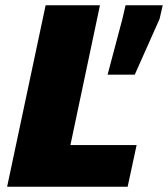

<svg xmlns="http://www.w3.org/2000/svg" viewBox="-20 -708 637 728"><path d="M7 0 153 -688H359L247 -158H498L464 0ZM388 -425 444 -636 456 -688H597L585 -636L491 -425Z"/></svg>

Font: Saira ExtraBold
Style: Italic
Weight: 800
Italic angle: -12°
Designer: Hector Gatti with collaboration of the Omnibus-Type team
Foundry: Omnibus-Type
Version: Version 1.100; ttfautohint (v1.8.3)